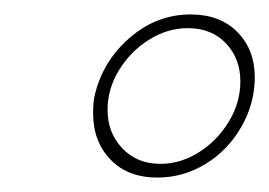

<svg xmlns="http://www.w3.org/2000/svg" viewBox="-20 -730 373 266"><path d="M109 -573Q109 -589 111 -597Q122 -645 159.5 -677.5Q197 -710 244 -710Q285 -710 309 -685.5Q333 -661 333 -623Q333 -587 314.5 -554.5Q296 -522 265 -503Q234 -484 198 -484Q157 -484 133 -509Q109 -534 109 -573ZM313 -617Q313 -649 293 -670Q273 -691 240 -691Q212 -691 186.5 -675Q161 -659 145 -633Q129 -607 129 -578Q129 -546 149.5 -524.5Q170 -503 202 -503Q230 -503 255.5 -519Q281 -535 297 -561.5Q313 -588 313 -617Z"/></svg>

Font: Trirong Thin
Style: Italic
Weight: 250
Italic angle: -12°
Designer: Katatrad Team
Foundry: CadsonDemak
Version: Version 1.001